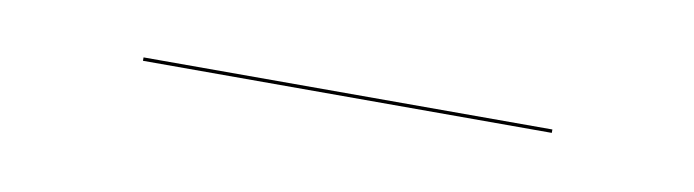

<svg xmlns="http://www.w3.org/2000/svg" viewBox="-21 -330 401 111"><g transform="rotate(10 180.0 -275.0)"><path d="M60 -276V-274H300V-276Z"/></g></svg>

Font: Bodoni* 96pt Medium
Style: Regular
Weight: 500
Version: Version 2.3